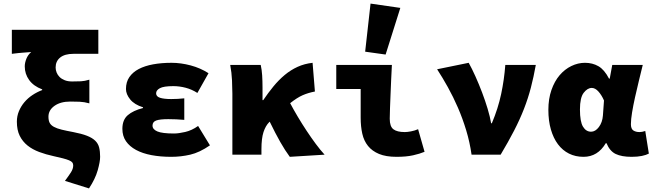

<svg xmlns="http://www.w3.org/2000/svg" viewBox="-20 -862 3640 1070"><path d="M476 188 342 146Q362 119 375 99Q388 79 388 60Q388 50 383 43.5Q378 37 365 31.5Q352 26 331 20.5Q310 15 278 8Q236 -1 198.5 -15Q161 -29 133.5 -51Q106 -73 90 -105Q74 -137 74 -184Q74 -215 85.5 -242.5Q97 -270 116 -292.5Q135 -315 160.5 -332Q186 -349 215 -360V-364Q167 -382 142.5 -416Q118 -450 118 -492Q118 -512 127 -534.5Q136 -557 154 -572Q130 -570 107.5 -568.5Q85 -567 46 -562V-696H528V-562H389Q341 -562 315.5 -541.5Q290 -521 290 -486Q290 -472 295.5 -458Q301 -444 312 -433Q323 -422 340.5 -415Q358 -408 382 -408Q410 -408 431 -409Q452 -410 478 -418V-286Q449 -294 423.5 -295Q398 -296 372 -296Q317 -296 283.5 -272Q250 -248 250 -212Q250 -190 257 -177Q264 -164 280.5 -155Q297 -146 323.5 -139.5Q350 -133 388 -126Q435 -117 464.5 -105.5Q494 -94 510.5 -78Q527 -62 532.5 -40Q538 -18 538 12Q538 39 524.5 87Q511 135 476 188Z M934 12Q874 12 824 2.5Q774 -7 738 -26.5Q702 -46 682 -75Q662 -104 662 -144Q662 -194 692 -220Q722 -246 777 -260V-264Q729 -279 705.5 -308Q682 -337 682 -366Q682 -405 701 -432.5Q720 -460 753.5 -477.5Q787 -495 833.5 -503.5Q880 -512 936 -512Q988 -512 1042.5 -497.5Q1097 -483 1142 -454L1080 -344Q1049 -364 1014.5 -373Q980 -382 946 -382Q892 -382 871 -370.5Q850 -359 850 -342Q850 -324 872 -317Q894 -310 934 -310Q951 -310 970.5 -311Q990 -312 1007 -314V-194Q985 -196 962 -197Q939 -198 918 -198Q871 -198 850.5 -190.5Q830 -183 830 -162Q830 -141 857 -129.5Q884 -118 950 -118Q975 -118 1012 -126.5Q1049 -135 1084 -160L1150 -52Q1092 -12 1040 0Q988 12 934 12Z M1595 12Q1569 -23 1542 -70.5Q1515 -118 1483 -184L1480 -181Q1460 -161 1448.5 -126Q1437 -91 1437 -31V0H1275V-340Q1275 -370 1273 -414Q1271 -458 1263 -500H1433Q1439 -474 1441 -442Q1443 -410 1443 -374V-304H1447Q1474 -344 1503.5 -380Q1533 -416 1566.5 -444Q1600 -472 1638.5 -489.5Q1677 -507 1722 -512L1735 -352Q1698 -345 1667 -331.5Q1636 -318 1597 -287Q1616 -251 1639.5 -211.5Q1663 -172 1688.5 -133.5Q1714 -95 1739.5 -60.5Q1765 -26 1789 0Z M2190 12Q2131 12 2092.5 -4Q2054 -20 2031 -48.5Q2008 -77 1999 -117Q1990 -157 1990 -206V-366H1854V-500H2164Q2162 -462 2160 -419.5Q2158 -377 2156.5 -336.5Q2155 -296 2153.5 -260Q2152 -224 2152 -200Q2152 -157 2172.5 -141.5Q2193 -126 2236 -126Q2250 -126 2271 -130Q2292 -134 2310 -142L2346 -16Q2320 -5 2282 3.5Q2244 12 2190 12ZM2129 -558 2015 -574 2045 -842 2211 -818Z M2608 0Q2598 -70 2578 -136Q2558 -202 2532 -262Q2506 -322 2476 -376Q2446 -430 2416 -476L2592 -512Q2610 -480 2629.5 -436.5Q2649 -393 2666.5 -347Q2684 -301 2697.5 -256Q2711 -211 2717 -175H2721Q2756 -258 2773 -338.5Q2790 -419 2796 -500H2966Q2954 -433 2938.5 -373.5Q2923 -314 2900 -255Q2877 -196 2845 -134Q2813 -72 2770 0Z M3232 12Q3187 12 3151 -6Q3115 -24 3089.5 -58Q3064 -92 3050 -140.5Q3036 -189 3036 -250Q3036 -311 3053 -360Q3070 -409 3098.5 -442.5Q3127 -476 3164 -494Q3201 -512 3240 -512Q3282 -512 3315 -493Q3348 -474 3374 -424H3378L3392 -500H3562Q3552 -459 3540.5 -412Q3529 -365 3519 -320Q3509 -275 3502.5 -235.5Q3496 -196 3496 -170Q3496 -144 3509.5 -135Q3523 -126 3544 -126Q3558 -126 3576 -132L3596 -6Q3581 2 3557 7Q3533 12 3500 12Q3444 12 3411 -4Q3378 -20 3360 -64H3356Q3311 12 3232 12ZM3274 -128Q3298 -128 3317.5 -154Q3337 -180 3340 -218L3346 -302Q3333 -332 3315 -352Q3297 -372 3278 -372Q3254 -372 3233 -345Q3212 -318 3212 -252Q3212 -184 3229 -156Q3246 -128 3274 -128Z"/></svg>

Font: Source Code Pro Black
Style: Regular
Weight: 900
Monospace: yes
Designer: Paul D. Hunt, Teo Tuominen
Foundry: Adobe Systems Incorporated
Version: Version 2.030;PS 1.000;hotconv 16.6.51;makeotf.lib2.5.65220